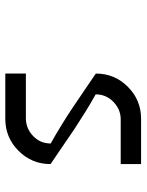

<svg xmlns="http://www.w3.org/2000/svg" viewBox="64 -604 540 707"><g transform="rotate(-90 333.5 -250.0)"><path d="M250 -75Q285.8 -75.8 312.9 -102.5Q340 -129.2 340 -166.7H340.8Q309.2 -184.2 272.5 -207.1Q235.8 -230 211.2 -246.2Q186.7 -262.5 144.6 -291.7Q102.5 -320.8 83.3 -333.3Q83.3 -402.5 132.1 -451.2Q180.8 -500 250 -500H416.7V-424.2H250Q213.3 -423.3 186.2 -397.1Q159.2 -370.8 159.2 -333.3H158.3Q190 -315.8 227.1 -292.9Q264.2 -270 288.3 -253.8Q312.5 -237.5 355.4 -208.3Q398.3 -179.2 416.7 -166.7Q416.7 -97.5 367.9 -48.8Q319.2 0 250 0H83.3V-75Z"/></g></svg>

Font: 0xA000-Mono
Style: Mono
Weight: 400
Version: Version 0.1